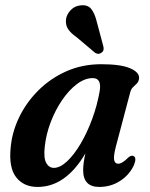

<svg xmlns="http://www.w3.org/2000/svg" viewBox="-20 -710 578 740"><path d="M426 -143Q417 -107.5 420 -93.2Q423 -79 435.5 -79Q451 -79 474 -102.5Q485.5 -112.5 493.5 -109Q508.5 -103.5 496 -73Q478 -35 442.2 -12.2Q406.5 10.5 362.5 10.5Q300.5 10.5 300.5 -54Q300.5 -67 302.5 -82.2Q304.5 -97.5 309 -118.5Q233 10.5 125 10.5Q71.5 10.5 42.5 -26.5Q13.5 -63.5 21 -140Q26 -199.5 53.2 -256.8Q80.5 -314 126.8 -360.5Q173 -407 234.8 -434.8Q296.5 -462.5 370 -462.5Q445.5 -462.5 481.8 -446.8Q518 -431 516 -408Q514.5 -395.5 507.8 -388.5Q501 -381.5 493.2 -374.5Q485.5 -367.5 482 -354.5ZM152.5 -145Q147.5 -101 158.2 -82Q169 -63 187.5 -63Q211.5 -63 238.5 -88.2Q265.5 -113.5 290.8 -156.2Q316 -199 335.5 -252Q355 -305 364.5 -360.5Q372 -409 337.5 -409Q307 -409 276.2 -385.8Q245.5 -362.5 219.2 -324Q193 -285.5 175.2 -238.8Q157.5 -192 152.5 -145ZM352.5 -628 378 -532.5Q380 -525.5 379.2 -519Q378.5 -512.5 372 -507.5Q360.5 -498 346.5 -506.5L276 -566Q253 -582 242.5 -597.8Q232 -613.5 234.5 -636Q237 -654.5 252.5 -671Q268 -687.5 292 -689.5Q318.5 -692 331.8 -675.2Q345 -658.5 352.5 -628Z"/></svg>

Font: Fraunces 72pt Soft SemiBold
Style: Italic
Weight: 600
Italic angle: -16°
Version: Version 1.000;[b76b70a41]